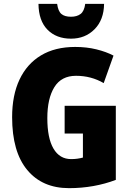

<svg xmlns="http://www.w3.org/2000/svg" viewBox="-20 -968 677 998"><path d="M316 -418H582V-33Q527 -12 465.5 -1Q404 10 339 10Q200 10 121.5 -84.5Q43 -179 43 -359Q43 -473 81.5 -554.5Q120 -636 193 -680Q266 -724 371 -724Q430 -724 481 -711.5Q532 -699 570 -679L519 -536Q454 -574 375 -574Q299 -574 262.5 -515Q226 -456 226 -354Q226 -250 258 -195.5Q290 -141 350 -141Q382 -141 411 -149V-274H316ZM521 -948Q520 -865 471.5 -816Q423 -767 349 -767Q273 -767 227 -813.5Q181 -860 180 -948H277Q282 -910 299 -895.5Q316 -881 349 -881Q380 -881 399 -895.5Q418 -910 423 -948Z"/></svg>

Font: Noto Sans Malayalam Condensed Black
Style: Regular
Weight: 900
Width: 3
Designer: Jelle Bosma - Monotype Design Team
Foundry: Monotype Imaging Inc.
Version: Version 2.104; ttfautohint (v1.8.4.7-5d5b)